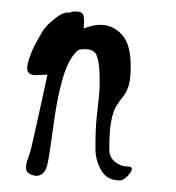

<svg xmlns="http://www.w3.org/2000/svg" viewBox="-20 -296 304 332"><path d="M206 -182Q206 -159 202.5 -148Q199 -137 193.5 -130Q188 -123 182 -114Q176 -105 172.5 -87.5Q169 -70 169 -37Q169 -24 179 -16Q189 -8 202 -8Q208 -8 208 -4Q208 1 200.5 8.5Q193 16 187 16Q165 16 155 -1.5Q145 -19 145 -39Q145 -72 147 -91.5Q149 -111 151 -128.5Q153 -146 152 -172Q151 -190 147 -200.5Q143 -211 126 -211Q117 -211 113.5 -208Q110 -205 105 -198Q94 -182 86.5 -153.5Q79 -125 74.5 -93.5Q70 -62 66.5 -37.5Q63 -13 60 -5Q57 2 52.5 5Q48 8 43 8Q39 8 35.5 6.5Q32 5 30 4Q25 1 25 -6Q25 -13 28.5 -22.5Q32 -32 34 -40Q36 -48 40.5 -68.5Q45 -89 50 -111.5Q55 -134 58.5 -150.5Q62 -167 62 -167Q57 -167 52 -166.5Q47 -166 42 -166Q27 -166 27 -178Q27 -186 33 -202Q39 -218 55 -244Q60 -252 75 -264Q90 -276 100 -274Q104 -276 107 -276Q110 -276 112 -276Q123 -276 124.5 -268.5Q126 -261 125 -253.5Q124 -246 126 -247Q140 -253 154 -253Q175 -253 190.5 -236.5Q206 -220 206 -182Z"/></svg>

Font: Ingrid Darling
Style: Regular
Weight: 400
Designer: Robert E. Leuschke
Foundry: Robert E. Leuschke
Version: Version 1.010; ttfautohint (v1.8.3)